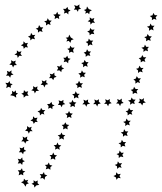

<svg xmlns="http://www.w3.org/2000/svg" viewBox="-20 -631 729 865"><path d="M512 170 505 179 502 168 491 162 502 157 504 145 512 154 524 152 518 162 524 172ZM517 122 508 130 507 118 497 112 508 108 511 96 518 105 530 104 523 114 528 125ZM524 74 515 81V69L505 63L516 59L519 47L526 57H538L531 66L536 77ZM533 26 524 33V21L514 14L525 11L529 -1L536 9H548L541 18L545 29ZM543 -22 534 -15V-27L524 -34L536 -37L539 -49L546 -39H558L551 -30L555 -18ZM554 -70 544 -63 545 -75 535 -82 546 -85 550 -97 557 -87H569L561 -78L565 -66ZM565 -118 555 -111V-123L546 -130L557 -133L561 -145L568 -135H580L572 -125L576 -114ZM576 -166 566 -159 567 -171 557 -178 569 -181 573 -192 579 -183 591 -182 584 -173 587 -162ZM588 -213 578 -207V-219L569 -226L580 -229L584 -240L591 -230H603L595 -221L599 -209ZM600 -261 590 -254V-266L581 -273L592 -277L596 -288L603 -278H615L607 -268L611 -257ZM611 -309 602 -302V-314L593 -321L604 -324L608 -335L615 -325H627L619 -316L623 -305ZM624 -356 614 -350V-361L605 -369L616 -372L621 -383L627 -373H639L631 -363L635 -352ZM636 -404 626 -397 627 -409 617 -416 629 -419 633 -430 639 -420H651L644 -411L647 -400ZM648 -451 638 -445 639 -457 630 -464 641 -467 645 -478 652 -468 664 -467 656 -458 659 -447ZM661 -499 651 -492 652 -504 642 -511 654 -514 658 -525 664 -515H676L669 -506L672 -494ZM674 -546 664 -540 665 -551 655 -559 667 -562 671 -573 677 -563 689 -562 681 -553 685 -542ZM627 -177 637 -169 625 -167 621 -156 614 -166 603 -167 610 -176 608 -187 619 -182 629 -189ZM528 -175 537 -167 525 -164 521 -153 515 -164 503 -165 511 -173 508 -185 519 -180 529 -187ZM474 -174 483 -166 471 -163 467 -152 461 -163H449L457 -172L454 -184L465 -179L475 -185ZM425 -173 434 -165 422 -162 418 -151 412 -162H400L408 -171L405 -183L416 -178L426 -184ZM376 -171 386 -164 373 -161 369 -150 363 -161H351L359 -170L356 -182L367 -177L377 -183ZM265 -169 274 -162 262 -159 258 -148 252 -158H241L247 -168L244 -179L256 -175L266 -181ZM215 -161 226 -156 216 -151V-139L207 -146L197 -141L199 -153L192 -162L204 -163L212 -172ZM172 -135H184L176 -126L180 -115L169 -119L160 -111L159 -123L149 -129L161 -134L165 -145ZM137 -99 149 -101 144 -90 150 -81 139 -82 132 -73 128 -84 117 -88 128 -95 129 -107ZM112 -56 123 -60 119 -49 127 -40H115L110 -29L105 -40L93 -42L102 -51V-63ZM92 -10 103 -16 101 -4 110 3 98 6 94 16 88 6H76L84 -4L82 -16ZM79 37 89 30 88 42 98 49 87 53 84 64 77 55H65L72 45L68 34ZM72 87 80 78 82 90 92 95 82 100 80 112 72 104 60 106 65 95 60 84ZM72 136 79 127 82 138 94 141 84 148 85 159 75 154 64 159 67 146 60 136ZM86 185 88 174 96 182 107 179 102 189 110 195 99 199 95 210 87 197 75 190ZM133 203 122 197 132 192 131 181 140 187 150 182 149 194 157 202 144 204 135 214ZM173 171 161 173 166 163 159 153 171 154 178 144 181 155 193 159 183 166 181 179ZM198 128 186 132 190 120 182 112 194 111 200 101 204 112 216 115 207 122V134ZM219 83 208 88 211 76 203 68 215 67 220 56 225 67 237 69 228 77 229 89ZM239 38 228 43 230 32 222 23 234 22 239 11 244 22 256 24 247 32 249 44ZM257 -8 247 -2 249 -14 240 -22 252 -24 257 -34 262 -24 274 -22 266 -14 268 -2ZM275 -53 264 -48 266 -60 258 -68 269 -70 274 -80 280 -70 292 -68 283 -60 285 -48ZM292 -105 281 -99 283 -111 274 -119 286 -121 291 -131 296 -121 308 -119 300 -111 302 -99ZM308 -154 297 -148 299 -160 290 -168 302 -170 306 -181 312 -171 324 -169 316 -161 318 -149ZM323 -193 313 -187 314 -199 305 -206 317 -209 321 -220 327 -209 339 -208 331 -200 334 -188ZM338 -240 328 -234 329 -245 320 -253 331 -256 336 -267 342 -256H354L346 -247L349 -235ZM351 -287 341 -281 342 -292 333 -300 345 -303 349 -314 355 -304 367 -303 359 -294 362 -283ZM364 -335 354 -328 355 -340 346 -347 357 -350 361 -361 368 -351H379L372 -342L375 -330ZM376 -382 366 -375V-387L357 -394L368 -398L372 -409L379 -399H390L383 -390L387 -379ZM386 -431 376 -423V-435L366 -442L377 -446L380 -457L388 -448H400L393 -439L397 -427ZM393 -479 384 -472 383 -483 373 -489 384 -494 386 -505 394 -497 406 -498 400 -488 405 -477ZM396 -529 388 -520 386 -532 375 -535 385 -542 384 -553 394 -546 405 -550 401 -538 408 -528ZM384 -579 382 -567 374 -574 364 -569 367 -580 358 -586 369 -590 372 -602 380 -590 394 -585ZM337 -599 345 -591 334 -589 331 -578 324 -588 313 -587 319 -597 314 -608 327 -604 338 -611ZM287 -589 298 -584 288 -578V-566L279 -574L268 -570L271 -581L264 -591H276L284 -600ZM242 -567 254 -564 245 -557 247 -545 237 -551 226 -545 228 -557 220 -565 232 -567 238 -578ZM201 -539 213 -538 205 -529 208 -518 197 -523 187 -516 188 -528 179 -535 191 -538 195 -549ZM163 -508H175L168 -498L172 -487L160 -491L151 -484V-496L141 -502L152 -506L156 -518ZM127 -473 139 -474 133 -465 138 -454 126 -457 117 -449 116 -460 106 -466 117 -471 120 -483ZM95 -436 106 -438 101 -428 106 -417 95 -419 87 -411 85 -422 74 -427 85 -433 86 -445ZM65 -397 77 -400 72 -389 79 -379 67 -380 60 -370 57 -382 45 -385 56 -392V-404ZM40 -354 51 -358 48 -347 56 -338 44 -337 39 -327 34 -338 22 -340 31 -348 30 -360ZM22 -307 32 -314 31 -302 41 -295 29 -292 26 -281 19 -290H7L14 -300L11 -312ZM16 -257 23 -266 26 -255 37 -252 28 -245 29 -235 19 -240 8 -234 11 -248 4 -258ZM35 -210 34 -222 43 -216 51 -224 52 -213 61 -210 52 -203 53 -191 41 -199 26 -202ZM86 -203 76 -209 86 -213 88 -225 96 -217 107 -220 103 -209 109 -199 97 -200 87 -191ZM133 -221 121 -224 130 -231 129 -243 139 -237 149 -242 147 -230 156 -222 143 -221 137 -210ZM175 -248 163 -249 171 -258 168 -269 179 -264 189 -271 188 -259 197 -252 185 -249 180 -237ZM213 -279H201L208 -289L204 -299L215 -296L225 -304V-292L235 -285L224 -281L220 -270ZM248 -314 236 -313 242 -323 237 -334 249 -331 257 -340 258 -328 269 -323 258 -317 256 -306ZM278 -354 267 -351 271 -362 265 -371H276L283 -380L287 -369L298 -366L288 -358L287 -346ZM301 -398 291 -393 292 -404 283 -411 294 -414 296 -425 304 -416 316 -417 309 -406 312 -393ZM301 -450 297 -438 290 -447 279 -444 284 -454 276 -461 288 -463 292 -475 299 -462 312 -454Z"/></svg>

Font: Santa christmas start
Style: Regular
Weight: 400
Designer: MUHAMMAD YONI
Version: Version 001.000